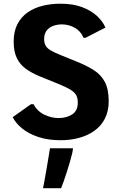

<svg xmlns="http://www.w3.org/2000/svg" viewBox="-20 -741 652 1028"><path d="M304.7 9.8Q236.8 9.8 185.1 -7.6Q133.3 -24.9 98.6 -53.2Q64 -81.5 47.9 -113.8L146 -183.1H159.7Q179.2 -145.5 217 -127.2Q254.9 -108.9 293.5 -108.9Q336.4 -108.9 366.5 -128.4Q396.5 -147.9 396.5 -191.4Q396.5 -214.4 388.9 -229.7Q381.3 -245.1 359.9 -259Q338.4 -272.9 296.9 -290L189.9 -333.5Q148.9 -350.6 118.2 -372.8Q87.4 -395 70.3 -429.7Q53.2 -464.4 53.2 -517.6Q53.2 -573.2 73.5 -612.1Q93.8 -650.9 128.7 -675Q163.6 -699.2 209 -710.2Q254.4 -721.2 303.7 -721.2Q370.1 -721.2 418.7 -703.1Q467.3 -685.1 499 -655.8Q530.8 -626.5 544.4 -593.3L438 -538.6H427.2Q412.1 -574.7 380.1 -592.5Q348.1 -610.4 311.5 -610.4Q286.6 -610.4 264.6 -602.3Q242.7 -594.2 229.5 -576.9Q216.3 -559.6 216.3 -531.2Q216.3 -510.3 224.6 -496.1Q232.9 -481.9 252.7 -470.5Q272.5 -459 305.7 -445.8L393.1 -410.2Q445.3 -389.2 483.4 -364.7Q521.5 -340.3 541.7 -301.5Q562 -262.7 562 -199.2Q562 -146.5 542.2 -107.2Q522.5 -67.9 487.1 -42Q451.7 -16.1 405 -3.2Q358.4 9.8 304.7 9.8ZM210.4 266.6Q213.4 252.9 217 232.7Q220.7 212.4 224.9 188.7Q229 165 233.2 140.4Q237.3 115.7 241 93.3Q244.6 70.8 247.6 52.7H370.6V54.2Q370.6 62.5 366 82.3Q361.3 102.1 353.8 127.7Q346.2 153.3 337.6 180.2Q329.1 207 321 230Q313 252.9 307.1 266.6Z"/></svg>

Font: Comme
Style: Bold
Weight: 700
Version: Version 1.000;gftools[0.9.27]